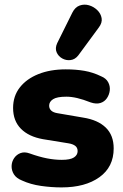

<svg xmlns="http://www.w3.org/2000/svg" viewBox="-20 -805 536 836"><path d="M248 11Q204 11 158.5 4.5Q113 -2 76 -19Q51 -29 40.5 -46Q30 -63 30.5 -82Q31 -101 41.5 -116.5Q52 -132 69.5 -138.5Q87 -145 109 -137Q151 -122 184.5 -115.5Q218 -109 249 -109Q286 -109 302 -119.5Q318 -130 318 -147Q318 -162 307.5 -170Q297 -178 278 -181L167 -199Q105 -210 71 -244.5Q37 -279 37 -335Q37 -387 66.5 -424.5Q96 -462 147.5 -482.5Q199 -503 266 -503Q311 -503 348 -496.5Q385 -490 420 -473Q442 -464 451 -447Q460 -430 458 -411.5Q456 -393 445.5 -377.5Q435 -362 417 -356.5Q399 -351 375 -359Q342 -372 316.5 -378Q291 -384 269 -384Q228 -384 211 -373Q194 -362 194 -345Q194 -332 203 -323.5Q212 -315 231 -312L342 -293Q406 -283 440.5 -249.5Q475 -216 475 -159Q475 -78 413 -33.5Q351 11 248 11ZM321 -564Q307 -546 287.5 -543.5Q268 -541 251 -550.5Q234 -560 226.5 -577.5Q219 -595 229 -617L295 -750Q307 -774 327 -781Q347 -788 367.5 -782Q388 -776 403.5 -761Q419 -746 422.5 -726Q426 -706 410 -685Z"/></svg>

Font: Nunito ExtraLight Black
Style: Regular
Weight: 900
Version: Version 3.602